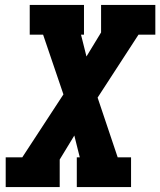

<svg xmlns="http://www.w3.org/2000/svg" viewBox="-20 -755 647 775"><path d="M3 0V-120H70L236 -374L154 -615H100V-735H319V-615H307L329 -527L388 -624V-735H607V-615H539L374 -361L455 -120H509V0H290V-120H302L280 -208L221 -111V0Z"/></svg>

Font: Iosevka Etoile Heavy Oblique
Style: Regular
Weight: 900
Italic angle: -9°
Designer: Belleve Invis
Foundry: Belleve Invis
Version: Version 15.5.2; ttfautohint (v1.8.4)